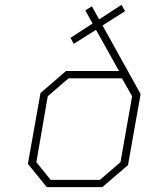

<svg xmlns="http://www.w3.org/2000/svg" viewBox="-20 -772 610 792"><path d="M173 0 95 -96 147 -388 252 -479H471L376 -649L284 -591L271 -616L362 -675L332 -729L359 -746L389 -692L481 -752L496 -726L403 -667L560 -384L508 -91L402 0ZM189 -30H392L477 -103L525 -375L483 -449H263L177 -375L130 -103Z"/></svg>

Font: Tomorrow ExtraLight
Style: Italic
Weight: 275
Italic angle: -10°
Designer: Tony de Marco, Monica Rizzolli
Foundry: Just in Type
Version: Version 2.002